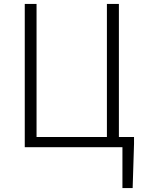

<svg xmlns="http://www.w3.org/2000/svg" viewBox="-20 -749 737 977"><path d="M585 -52H662V-17L655 208H603V0H106V-729H166V-52H524V-729H585Z"/></svg>

Font: Noto Sans Korean Light
Style: Regular
Weight: 300
Designer: Ryoko NISHIZUKA  (kana & ideographs); Paul D. Hunt (Latin, Greek & Cyrillic); Wenlong ZHANG  (bopomofo); Sandoll Communi
Foundry: Adobe Systems Incorporated
Version: Version 1.000;PS 1;hotconv 1.0.78;makeotf.lib2.5.61930